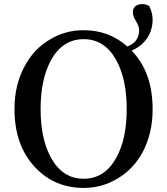

<svg xmlns="http://www.w3.org/2000/svg" viewBox="-20 -903 819 941"><path d="M390 18C450 18 505 3 556 -28C609 -59 650 -103 680 -159C712 -220 728 -289 728 -368C728 -489 694 -584 625 -655C689 -682 728 -737 728 -808C728 -827 723 -848 713 -871C704 -879 692 -883 675 -883C642 -883 613 -855 645 -802C656 -784 662 -769 662 -756C662 -717 643 -690 604 -675C545 -728 473 -755 390 -755C330 -755 275 -740 224 -709C171 -678 130 -634 100 -577C67 -516 51 -447 51 -368C51 -249 85 -153 154 -81C217 -15 296 18 390 18ZM230 -130C196 -191 179 -271 179 -369C179 -466 196 -546 230 -608C268 -677 321 -711 390 -711C459 -711 512 -677 550 -608C584 -546 601 -466 601 -369C601 -271 584 -191 550 -130C512 -61 459 -27 390 -27C321 -27 268 -61 230 -130Z"/></svg>

Font: AllPunType SemiBold
Style: Regular
Weight: 600
Version: 1.0